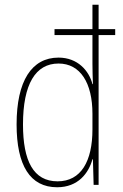

<svg xmlns="http://www.w3.org/2000/svg" viewBox="-20 -780 518 810"><path d="M221 10C310 10 354 -50 370 -108H372L375 0H396V-632H466V-657H396V-760H370V-657H210V-632H370V-511C370 -483 371 -456 372 -425H370C356 -481 308 -537 227 -537C114 -537 50 -439 50 -255C50 -82 107 10 221 10ZM223 -15C121 -15 77 -101 77 -255C77 -425 130 -512 227 -512C319 -512 370 -430 370 -300V-234C370 -100 322 -15 223 -15Z"/></svg>

Font: Noto Sans Malayalam Condensed Thin
Style: Regular
Weight: 100
Width: 3
Designer: Jelle Bosma - Monotype Design Team
Foundry: Monotype Imaging Inc.
Version: Version 2.104